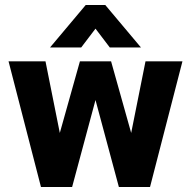

<svg xmlns="http://www.w3.org/2000/svg" viewBox="-20 -744 760 764"><path d="M706 -500 577 0H453L360 -346L267 0H143L14 -500H161L218 -215L298 -500H422L502 -215L559 -500ZM321 -724H399L541 -555H417L360 -630L303 -555H179Z"/></svg>

Font: Sarabun ExtraBold
Style: Regular
Weight: 800
Version: Version 1.000; ttfautohint (v1.6)